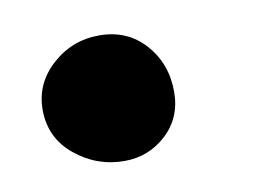

<svg xmlns="http://www.w3.org/2000/svg" viewBox="-38 -227 392 296"><g transform="rotate(-10 158.0 -79.0)"><path d="M131.5 -178.5Q175.5 -178.5 203 -147.8Q230.5 -117 230.5 -73Q230.5 -32.5 202.8 -6.8Q175 19 137 19Q93.5 19 59.8 -8.8Q26 -36.5 26 -80.5Q26 -121.5 57.5 -150Q89 -178.5 131.5 -178.5Z"/></g></svg>

Font: Grandstander
Style: Bold
Weight: 700
Designer: Tyler Finck
Foundry: Etcetera Type Co
Version: Version 1.200; ttfautohint (v1.8.3)